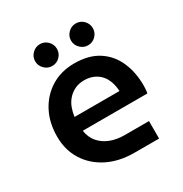

<svg xmlns="http://www.w3.org/2000/svg" viewBox="-161 -809 888 932"><g transform="rotate(-30 283.0 -343.0)"><path d="M327 0Q241 0 176.5 -32.5Q112 -65 76 -122.5Q40 -180 40 -255Q40 -334 72 -394Q104 -454 160 -488Q216 -522 289 -522Q371 -522 424 -487Q477 -452 502.5 -393Q528 -334 528 -261Q528 -251 527 -238Q526 -225 524 -218H162Q168 -178 191 -151.5Q214 -125 249 -111.5Q284 -98 327 -98H464V0ZM161 -296H413Q412 -315 407.5 -334Q403 -353 393.5 -370Q384 -387 369.5 -399.5Q355 -412 335 -419.5Q315 -427 289 -427Q259 -427 236 -415.5Q213 -404 197 -385.5Q181 -367 172.5 -343.5Q164 -320 161 -296ZM392.5 -564.1Q367.8 -564.1 349.6 -582.3Q331.4 -600.5 331.4 -625.2Q331.4 -650 349.6 -668.2Q367.8 -686.3 392.5 -686.3Q418.1 -686.3 435.9 -668.2Q453.6 -650 453.6 -625.2Q453.6 -600.5 435.9 -582.3Q418.1 -564.1 392.5 -564.1ZM191.5 -564.1Q166.8 -564.1 148.6 -582.3Q130.4 -600.5 130.4 -625.2Q130.4 -650 148.6 -668.2Q166.8 -686.3 191.5 -686.3Q217.1 -686.3 234.9 -668.2Q252.6 -650 252.6 -625.2Q252.6 -600.5 234.9 -582.3Q217.1 -564.1 191.5 -564.1Z"/></g></svg>

Font: MuseoModerno SemiBold Medium
Style: Regular
Weight: 500
Version: Version 1.001